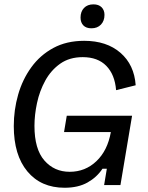

<svg xmlns="http://www.w3.org/2000/svg" viewBox="-20 -850 682 882"><path d="M276.7 12.5Q168.3 12.5 105.8 -62.5Q43.3 -137.5 43.3 -270.8Q43.3 -345 63.3 -415Q83.3 -485 123.8 -540.8Q164.2 -596.7 225 -629.6Q285.8 -662.5 366.7 -662.5Q470 -662.5 533.3 -607.5Q596.7 -552.5 603.3 -458.3L513.3 -435.8Q507.5 -507.5 468.3 -547.5Q429.2 -587.5 360 -587.5Q299.2 -587.5 256.7 -557.5Q214.2 -527.5 187.9 -479.6Q161.7 -431.7 150 -376.7Q138.3 -321.7 138.3 -271.7Q138.3 -165 183.8 -112.9Q229.2 -60.8 300 -60.8Q371.7 -60.8 422.9 -109.6Q474.2 -158.3 489.2 -243.3H274.2L286.7 -318.3H586.7L533.3 0H458.3L470.8 -75H450.8Q425 -35.8 382.1 -11.7Q339.2 12.5 276.7 12.5ZM400 -720Q375.8 -720 362.9 -733.3Q350 -746.7 350 -769.2Q350 -796.7 365.8 -813.3Q381.7 -830 409.2 -830Q433.3 -830 446.7 -816.7Q460 -803.3 460 -781.7Q460 -754.2 443.8 -737.1Q427.5 -720 400 -720Z"/></svg>

Font: Familjen Grotesk GF
Style: Italic
Weight: 400
Designer: Anders Wikstroem, Jonas Baeckman, Matilda Gysing, Kristian Moeller
Foundry: Familjen STHML AB
Version: Version 2.000; Beta; Release 4; Build 6